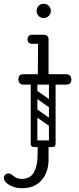

<svg xmlns="http://www.w3.org/2000/svg" viewBox="-50 -683 416 1012"><path d="M180 -588Q164 -588 153.5 -599Q143 -610 143 -626Q143 -641 153.5 -652Q164 -663 180 -663Q196 -663 207 -652Q218 -641 218 -626Q218 -610 207 -599Q196 -588 180 -588ZM149 -252 151 -477Q151 -487 158.5 -493.5Q166 -500 178 -500Q192 -500 199 -493.5Q206 -487 206 -477V-252ZM205 -476Q203 -463 196 -459Q192 -452 171 -452H120Q108 -452 101 -459Q95 -465 95 -476Q95 -488 101 -493Q108 -500 120 -500H171Q182 -500 188 -498.5Q194 -497 195 -495Q199 -491 202 -486Q205 -481 205 -476ZM206 77V157Q206 225 169 267Q132 309 67 309Q42 309 19.5 301.5Q-3 294 -21 276Q-25 271 -27 266Q-29 261 -30 257Q-30 244 -20 236Q-14 231 -6 231Q7 231 19 243Q38 260 63 260Q110 260 128.5 225.5Q147 191 148 142L149 77ZM112 -257Q112 -274 129 -274H226Q243 -274 243 -257Q243 -239 227 -239H129Q122 -239 117 -243.5Q112 -248 112 -257ZM112 74Q112 57 129 57H226Q243 57 243 74Q243 92 227 92H129Q122 92 117 87.5Q112 83 112 74ZM118 -106Q128 -119 141 -110L235 -44Q249 -35 238 -19Q228 -6 215 -15L121 -81Q116 -85 114.5 -92Q113 -99 118 -106ZM118 -204Q128 -217 141 -208L235 -142Q249 -133 238 -117Q228 -104 215 -113L121 -179Q116 -183 114.5 -190Q113 -197 118 -204ZM225 92Q208 92 208 75V-257Q208 -274 225 -274Q243 -274 243 -258V74Q243 92 225 92ZM129 92Q112 92 112 75V-257Q112 -274 129 -274Q147 -274 147 -258V74Q147 92 129 92ZM326 -264Q326 -237 298 -237Q244 -237 214 -237Q184 -237 170 -237Q156 -237 149.5 -237Q143 -237 137 -237Q131 -237 117 -237Q103 -237 73 -237Q62 -237 54.5 -244Q47 -251 47 -264Q47 -292 73 -292H298Q310 -292 318 -285Q326 -278 326 -264Z"/></svg>

Font: Agu Display
Style: Regular
Weight: 400
Designer: Oluwaseun Badejo
Version: Version 1.103